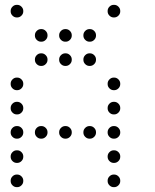

<svg xmlns="http://www.w3.org/2000/svg" viewBox="-20 -796 640 792"><path d="M49 -776Q39 -776 31.5 -768.5Q24 -761 24 -751V-749Q24 -739 31.5 -731.5Q39 -724 49 -724H51Q61 -724 68.5 -731.5Q76 -739 76 -749V-751Q76 -761 68.5 -768.5Q61 -776 51 -776ZM449 -776Q439 -776 431.5 -768.5Q424 -761 424 -751V-749Q424 -739 431.5 -731.5Q439 -724 449 -724H451Q461 -724 468.5 -731.5Q476 -739 476 -749V-751Q476 -761 468.5 -768.5Q461 -776 451 -776ZM149 -676Q139 -676 131.5 -668.5Q124 -661 124 -651V-649Q124 -639 131.5 -631.5Q139 -624 149 -624H151Q161 -624 168.5 -631.5Q176 -639 176 -649V-651Q176 -661 168.5 -668.5Q161 -676 151 -676ZM249 -676Q239 -676 231.5 -668.5Q224 -661 224 -651V-649Q224 -639 231.5 -631.5Q239 -624 249 -624H251Q261 -624 268.5 -631.5Q276 -639 276 -649V-651Q276 -661 268.5 -668.5Q261 -676 251 -676ZM349 -676Q339 -676 331.5 -668.5Q324 -661 324 -651V-649Q324 -639 331.5 -631.5Q339 -624 349 -624H351Q361 -624 368.5 -631.5Q376 -639 376 -649V-651Q376 -661 368.5 -668.5Q361 -676 351 -676ZM149 -576Q139 -576 131.5 -568.5Q124 -561 124 -551V-549Q124 -539 131.5 -531.5Q139 -524 149 -524H151Q161 -524 168.5 -531.5Q176 -539 176 -549V-551Q176 -561 168.5 -568.5Q161 -576 151 -576ZM249 -576Q239 -576 231.5 -568.5Q224 -561 224 -551V-549Q224 -539 231.5 -531.5Q239 -524 249 -524H251Q261 -524 268.5 -531.5Q276 -539 276 -549V-551Q276 -561 268.5 -568.5Q261 -576 251 -576ZM349 -576Q339 -576 331.5 -568.5Q324 -561 324 -551V-549Q324 -539 331.5 -531.5Q339 -524 349 -524H351Q361 -524 368.5 -531.5Q376 -539 376 -549V-551Q376 -561 368.5 -568.5Q361 -576 351 -576ZM49 -476Q39 -476 31.5 -468.5Q24 -461 24 -451V-449Q24 -439 31.5 -431.5Q39 -424 49 -424H51Q61 -424 68.5 -431.5Q76 -439 76 -449V-451Q76 -461 68.5 -468.5Q61 -476 51 -476ZM449 -476Q439 -476 431.5 -468.5Q424 -461 424 -451V-449Q424 -439 431.5 -431.5Q439 -424 449 -424H451Q461 -424 468.5 -431.5Q476 -439 476 -449V-451Q476 -461 468.5 -468.5Q461 -476 451 -476ZM49 -376Q39 -376 31.5 -368.5Q24 -361 24 -351V-349Q24 -339 31.5 -331.5Q39 -324 49 -324H51Q61 -324 68.5 -331.5Q76 -339 76 -349V-351Q76 -361 68.5 -368.5Q61 -376 51 -376ZM449 -376Q439 -376 431.5 -368.5Q424 -361 424 -351V-349Q424 -339 431.5 -331.5Q439 -324 449 -324H451Q461 -324 468.5 -331.5Q476 -339 476 -349V-351Q476 -361 468.5 -368.5Q461 -376 451 -376ZM49 -276Q39 -276 31.5 -268.5Q24 -261 24 -251V-249Q24 -239 31.5 -231.5Q39 -224 49 -224H51Q61 -224 68.5 -231.5Q76 -239 76 -249V-251Q76 -261 68.5 -268.5Q61 -276 51 -276ZM149 -276Q139 -276 131.5 -268.5Q124 -261 124 -251V-249Q124 -239 131.5 -231.5Q139 -224 149 -224H151Q161 -224 168.5 -231.5Q176 -239 176 -249V-251Q176 -261 168.5 -268.5Q161 -276 151 -276ZM249 -276Q239 -276 231.5 -268.5Q224 -261 224 -251V-249Q224 -239 231.5 -231.5Q239 -224 249 -224H251Q261 -224 268.5 -231.5Q276 -239 276 -249V-251Q276 -261 268.5 -268.5Q261 -276 251 -276ZM349 -276Q339 -276 331.5 -268.5Q324 -261 324 -251V-249Q324 -239 331.5 -231.5Q339 -224 349 -224H351Q361 -224 368.5 -231.5Q376 -239 376 -249V-251Q376 -261 368.5 -268.5Q361 -276 351 -276ZM449 -276Q439 -276 431.5 -268.5Q424 -261 424 -251V-249Q424 -239 431.5 -231.5Q439 -224 449 -224H451Q461 -224 468.5 -231.5Q476 -239 476 -249V-251Q476 -261 468.5 -268.5Q461 -276 451 -276ZM49 -176Q39 -176 31.5 -168.5Q24 -161 24 -151V-149Q24 -139 31.5 -131.5Q39 -124 49 -124H51Q61 -124 68.5 -131.5Q76 -139 76 -149V-151Q76 -161 68.5 -168.5Q61 -176 51 -176ZM449 -176Q439 -176 431.5 -168.5Q424 -161 424 -151V-149Q424 -139 431.5 -131.5Q439 -124 449 -124H451Q461 -124 468.5 -131.5Q476 -139 476 -149V-151Q476 -161 468.5 -168.5Q461 -176 451 -176ZM49 -76Q39 -76 31.5 -68.5Q24 -61 24 -51V-49Q24 -39 31.5 -31.5Q39 -24 49 -24H51Q61 -24 68.5 -31.5Q76 -39 76 -49V-51Q76 -61 68.5 -68.5Q61 -76 51 -76ZM449 -76Q439 -76 431.5 -68.5Q424 -61 424 -51V-49Q424 -39 431.5 -31.5Q439 -24 449 -24H451Q461 -24 468.5 -31.5Q476 -39 476 -49V-51Q476 -61 468.5 -68.5Q461 -76 451 -76Z"/></svg>

Font: Doto Rounded
Style: Regular
Weight: 400
Monospace: yes
Version: Version 1.000